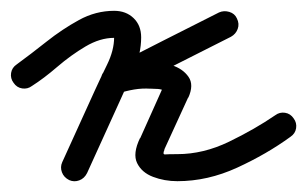

<svg xmlns="http://www.w3.org/2000/svg" viewBox="-45 -310 568 355"><path d="M14 -151Q6 -145 -4 -146.5Q-14 -148 -20 -157Q-26 -165 -24.5 -175Q-23 -185 -14 -191Q12 -210 41 -233Q70 -256 101 -273Q132 -290 166 -290Q188 -290 202 -276.5Q216 -263 216 -241Q216 -210 202 -179.5Q188 -149 176 -122Q161 -89 146 -56Q131 -23 116 10Q116 10 116 10Q116 10 116 10Q111 20 101.5 23.5Q92 27 83 23Q73 18 69.5 8.5Q66 -1 70 -10Q85 -43 100 -76Q115 -109 130 -142Q140 -164 153 -190.5Q166 -217 166 -241Q166 -244 168.5 -242Q171 -240 166 -240Q140 -240 113 -224Q86 -208 61 -186.5Q36 -165 14 -151Q14 -151 14 -151Q14 -151 14 -151ZM360 -287Q369 -291 379 -288Q389 -285 393 -276Q398 -266 394.5 -256.5Q391 -247 382 -242Q331 -216 280 -190.5Q229 -165 177 -139Q167 -134 158.5 -139Q150 -144 147 -153Q143 -162 145.5 -172Q148 -182 159 -185Q177 -191 196 -194Q215 -197 235 -196Q235 -196 234 -196Q233 -196 233 -196Q252 -196 272.5 -189.5Q293 -183 303.5 -168Q314 -153 303 -129Q303 -129 303 -130Q303 -130 303 -130Q292 -106 281 -82Q270 -58 259 -34Q259 -34 259 -34Q259 -33 259 -33Q255 -24 260.5 -24.5Q266 -25 283 -25Q331 -25 378.5 -48Q426 -71 464 -97Q472 -103 482 -101.5Q492 -100 498 -91Q504 -83 502.5 -73Q501 -63 492 -57Q448 -25 393.5 0Q339 25 283 25Q259 25 238 17Q217 9 208.5 -8.5Q200 -26 214 -55Q214 -55 214 -54Q214 -54 214 -54Q225 -78 235.5 -102Q246 -126 257 -150Q257 -150 257 -150Q257 -151 257 -151Q258 -152 259.5 -146.5Q261 -141 259 -142Q254 -145 247 -145.5Q240 -146 235 -146Q235 -146 234 -146Q233 -146 233 -146Q218 -147 203 -144.5Q188 -142 173 -137Q162 -134 154 -139Q146 -144 143 -152Q140 -160 142.5 -169Q145 -178 155 -183Q206 -209 257 -235Q308 -261 360 -287Q360 -287 360 -287Q360 -287 360 -287Z"/></svg>

Font: FRB American Cursive Semibold
Style: Italic
Weight: 600
Italic angle: -25°
Version: Version 2.0;Modular Font Editor K font №1